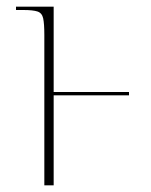

<svg xmlns="http://www.w3.org/2000/svg" viewBox="-20 -556 453 576"><path d="M113 -451Q113 -485 109.5 -501Q106 -517 92.5 -521.5Q79 -526 50 -526H28V-536H141V-280H367V-270H141V0H113Z"/></svg>

Font: Noto Serif Display Condensed Thin
Style: Regular
Weight: 100
Width: 3
Designer: Monotype Design Team
Foundry: Monotype Imaging Inc.
Version: Version 2.009